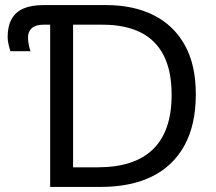

<svg xmlns="http://www.w3.org/2000/svg" viewBox="-20 -734 850 754"><path d="M177 0V-637H151Q120 -637 105 -623.5Q90 -610 90 -587Q90 -571 93.5 -555.5Q97 -540 100 -533H21Q17 -544 13.5 -560Q10 -576 10 -588Q10 -631 25.5 -659Q41 -687 72 -700.5Q103 -714 151 -714H397Q505 -714 584 -674Q663 -634 706 -556.5Q749 -479 749 -364Q749 -244 704.5 -163Q660 -82 577 -41Q494 0 376 0ZM364 -77Q509 -77 581.5 -148.5Q654 -220 654 -361Q654 -456 622.5 -517Q591 -578 530.5 -607.5Q470 -637 384 -637H267V-77Z"/></svg>

Font: Noto Sans Ambassadori
Style: Regular
Weight: 400
Designer: Monotype Design Team
Foundry: Monotype Imaging Inc.
Version: Version 2.013